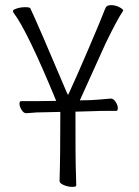

<svg xmlns="http://www.w3.org/2000/svg" viewBox="-20 -724 540 748"><path d="M277 -1Q277 4 261 4Q245 4 228.5 -3Q212 -10 212 -19Q215 -106 215 -283V-288L123 -286Q108 -285 83 -283H82Q72 -283 64 -296Q56 -309 56 -319.5Q56 -330 62 -330H123L199 -331Q86 -605 33 -674Q31 -677 30.5 -681.5Q30 -686 45.5 -691Q61 -696 78 -696Q95 -696 98 -692Q130 -624 240 -364L245 -354L250 -364Q280 -429 325.5 -535.5Q371 -642 379.5 -664.5Q388 -687 392.5 -695.5Q397 -704 413 -704Q429 -704 444 -696.5Q459 -689 460 -683L459 -681Q436 -647 391 -554L291 -333L335 -334Q371 -336 411 -340H412Q422 -340 430.5 -327Q439 -314 439 -303Q439 -292 433 -292H394Q366 -292 346 -291L274 -289V-284Q274 -94 275 -75.5Q276 -57 276 -44Q277 -17 277 -1Z"/></svg>

Font: LXGW WenKai Mono TC Light
Style: Regular
Weight: 300
Designer: LXGW / Fontworks Inc.
Foundry: LXGW / Fontworks Inc.
Version: Version 1.330